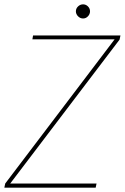

<svg xmlns="http://www.w3.org/2000/svg" viewBox="-26 -863 574 883"><path d="M-6 0 -2 -19 501 -682H123L126 -700H528L524 -681L21 -19H418L414 0ZM356 -778Q343 -778 333 -788Q323 -798 323 -811Q323 -824 333 -833.5Q343 -843 356 -843Q369 -843 378.5 -833.5Q388 -824 388 -811Q388 -798 378.5 -788Q369 -778 356 -778Z"/></svg>

Font: DM Sans 12pt Thin
Style: Italic
Weight: 250
Italic angle: -10°
Version: Version 4.004;gftools[0.9.30]